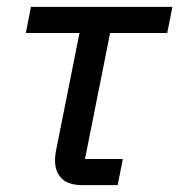

<svg xmlns="http://www.w3.org/2000/svg" viewBox="-20 -538 521 558"><path d="M220 0Q178 0 159 -19.5Q140 -39 140 -71Q140 -79 141 -88.5Q142 -98 144 -106L211 -442H55L70 -518H481L466 -442H300L227 -76H337L322 0Z"/></svg>

Font: IBM Plex Sans Text
Style: Italic
Weight: 450
Italic angle: -11°
Designer: Mike Abbink, Paul van der Laan, Pieter van Rosmalen
Foundry: Bold Monday
Version: Version 3.005